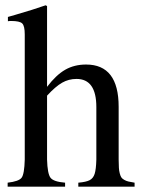

<svg xmlns="http://www.w3.org/2000/svg" viewBox="-20 -703 540 723"><path d="M486.8 -15.1V0H274.9V-15.1Q304.7 -17.6 317.9 -24.7Q331.1 -31.7 336.4 -48.3Q341.8 -64.9 342.8 -102.1V-299.8Q342.8 -405.8 268.1 -405.8Q238.8 -405.8 213.9 -391.6Q189 -377.4 157.2 -342.8V-102.1Q158.7 -48.8 170.2 -33.7Q181.6 -18.6 225.1 -15.1V0H8.8V-15.1Q51.3 -20 61.5 -33.9Q71.8 -47.9 73.2 -102.1V-573.2Q73.2 -605.5 63.7 -614.7Q54.2 -624 22 -624Q13.7 -624 9.8 -623V-639.2L37.1 -647Q106 -667 151.9 -683.1L157.2 -680.2V-376Q191.4 -420.9 225.6 -440.4Q259.8 -460 304.2 -460Q426.8 -460 426.8 -300.8V-102.1Q427.2 -82.5 427.7 -71.5Q428.2 -60.5 430.9 -50.3Q433.6 -40 436.8 -35.2Q439.9 -30.3 447.5 -25.9Q455.1 -21.5 463.6 -19.5Q472.2 -17.6 486.8 -15.1Z"/></svg>

Font: Accordance
Style: Regular
Weight: 400
Version: Version 1.1 (build May 11, 2018) Miklal Software Solutions, 